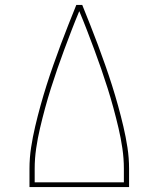

<svg xmlns="http://www.w3.org/2000/svg" viewBox="-20 -755 640 775"><path d="M99 0V-74Q99 -117 105.5 -159.5Q112 -202 122 -244.5Q132 -287 143.5 -328.5Q155 -370 168 -411Q181 -452 195.5 -493Q210 -534 225 -574.5Q240 -615 256 -655Q272 -695 288 -735H312Q328 -695 344 -655Q360 -615 375 -574.5Q390 -534 404.5 -493Q419 -452 432 -411Q445 -370 456.5 -328.5Q468 -287 478 -244.5Q488 -202 494.5 -159.5Q501 -117 501 -74V0ZM120 -19H480V-74Q480 -115 474 -156Q468 -197 458.5 -237.5Q449 -278 438 -318.5Q427 -359 414.5 -398.5Q402 -438 388.5 -477Q375 -516 360.5 -555Q346 -594 331 -633Q316 -672 300 -710Q284 -672 269 -633Q254 -594 239.5 -555Q225 -516 211.5 -477Q198 -438 185.5 -398.5Q173 -359 162 -318.5Q151 -278 141.5 -237.5Q132 -197 126 -156Q120 -115 120 -74Z"/></svg>

Font: Iosevka Curly Thin Extended
Style: Regular
Weight: 100
Width: 7
Monospace: yes
Designer: Belleve Invis
Foundry: Belleve Invis
Version: Version 11.1.0; ttfautohint (v1.8.3)